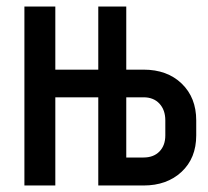

<svg xmlns="http://www.w3.org/2000/svg" viewBox="-20 -570 640 590"><path d="M55 0V-550H150V-356H282V-550H368V-356H421Q494 -356 538.5 -313Q583 -270 583 -200V-154Q583 -84 538 -42Q493 0 421 0H282V-271H150V0ZM368 -86H421Q452 -86 470 -104.5Q488 -123 488 -154V-200Q488 -232 470 -251.5Q452 -271 421 -271H368Z"/></svg>

Font: Pitagon Sans Mono SemiBold
Style: Regular
Weight: 600
Monospace: yes
Designer: Travis Tran
Foundry: Pitagon
Version: Version 1.001; ttfautohint (v1.8.4.7-5d5b);gftools[0.9.26]